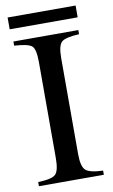

<svg xmlns="http://www.w3.org/2000/svg" viewBox="-88 -819 509 865"><g transform="rotate(-10 166.5 -386.5)"><path d="M322 -719H11V-773H322ZM315 0H18V-19Q81 -21 98 -37.5Q115 -54 115 -112V-551Q115 -609 99 -624Q83 -639 18 -643V-662H315V-643Q252 -640 234.5 -624Q217 -608 217 -551V-112Q217 -56 235 -38.5Q253 -21 315 -19Z"/></g></svg>

Font: STIX MathJax Latin
Style: Regular
Weight: 400
Designer: MicroPress Inc., with final additions and corrections provided by Coen Hoffman, Elsevier (retired)
Version: Version 1.1.1